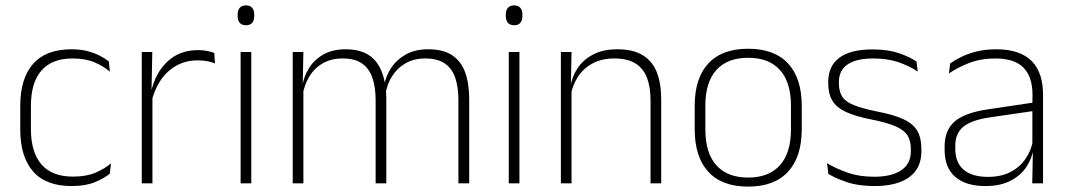

<svg xmlns="http://www.w3.org/2000/svg" viewBox="-20 -679 3950 711"><path d="M245 10Q150 10 102.5 -44.2Q55 -98.5 55 -199.5V-287.5Q55 -388.5 102.5 -442.5Q150 -496.5 245 -496.5Q278.5 -496.5 304.8 -489.5Q331 -482.5 350.5 -472.2Q370 -462 383 -451.5L387 -413.5Q363.5 -434 330 -448.2Q296.5 -462.5 248.5 -462.5Q172 -462.5 133.2 -417.5Q94.5 -372.5 94.5 -287V-200.5Q94.5 -116 133.2 -70.5Q172 -25 250 -25Q299.5 -25 333.5 -39.5Q367.5 -54 391 -74L386.5 -35.5Q366 -19 331.5 -4.5Q297 10 245 10Z M541.5 -305 528.5 -334 539 -337.5Q555.5 -409.5 600.5 -451.5Q645.5 -493.5 713.5 -493.5Q733 -493.5 748 -490.2Q763 -487 773.5 -483L776 -444Q763.5 -449.5 747 -452.5Q730.5 -455.5 711 -455.5Q651.5 -455.5 606.5 -417.5Q561.5 -379.5 541.5 -305ZM544.5 0H505V-486.5H544L541 -338L544.5 -334.5Z M910.5 0H871V-486.5H910.5ZM891 -585.5Q875.5 -585.5 867.8 -594.5Q860 -603.5 860 -620.5V-624.5Q860 -641 867.8 -650Q875.5 -659 891 -659Q906 -659 913.8 -650Q921.5 -641 921.5 -624.5V-620.5Q921.5 -603 913.8 -594.2Q906 -585.5 891 -585.5Z M1717.5 0H1677.5V-308.5Q1677.5 -356.5 1665.8 -391Q1654 -425.5 1627 -444Q1600 -462.5 1555 -462.5Q1513.5 -462.5 1482.5 -445Q1451.5 -427.5 1432.2 -397.2Q1413 -367 1407 -328.5L1395.5 -361.5H1402.5Q1408 -396.5 1428.5 -427.5Q1449 -458.5 1483.2 -477.5Q1517.5 -496.5 1566 -496.5Q1621 -496.5 1654.2 -474.5Q1687.5 -452.5 1702.5 -411.2Q1717.5 -370 1717.5 -312ZM1103.5 0H1064V-486.5H1103.5L1101 -362L1103.5 -360.5ZM1410.5 0H1371V-308Q1371 -356.5 1359 -391Q1347 -425.5 1320.5 -444Q1294 -462.5 1249 -462.5Q1206.5 -462.5 1175.2 -444.5Q1144 -426.5 1125.2 -395.2Q1106.5 -364 1100 -324L1088 -356H1099Q1104 -394 1123.8 -426Q1143.5 -458 1177.5 -477.2Q1211.5 -496.5 1260 -496.5Q1326.5 -496.5 1362.2 -462Q1398 -427.5 1407 -359.5Q1409 -348.5 1409.8 -337.5Q1410.5 -326.5 1410.5 -315Z M1903.5 0H1864V-486.5H1903.5ZM1884 -585.5Q1868.5 -585.5 1860.8 -594.5Q1853 -603.5 1853 -620.5V-624.5Q1853 -641 1860.8 -650Q1868.5 -659 1884 -659Q1899 -659 1906.8 -650Q1914.5 -641 1914.5 -624.5V-620.5Q1914.5 -603 1906.8 -594.2Q1899 -585.5 1884 -585.5Z M2428.5 0H2389V-308Q2389 -356 2376 -390.5Q2363 -425 2333.5 -443.8Q2304 -462.5 2254.5 -462.5Q2209 -462.5 2175 -444.5Q2141 -426.5 2120.5 -395.2Q2100 -364 2093 -324L2082 -356H2092Q2097.5 -394 2118.5 -426Q2139.5 -458 2176.5 -477.2Q2213.5 -496.5 2265.5 -496.5Q2325 -496.5 2360.8 -474.2Q2396.5 -452 2412.5 -410.8Q2428.5 -369.5 2428.5 -311.5ZM2096.5 0H2057V-486.5H2096.5L2094 -362.5L2096.5 -361Z M2750.5 12Q2653 12 2602.8 -43Q2552.5 -98 2552.5 -201V-286.5Q2552.5 -389.5 2603 -444Q2653.5 -498.5 2750.5 -498.5Q2847.5 -498.5 2898.2 -444Q2949 -389.5 2949 -286.5V-201Q2949 -98 2898.2 -43Q2847.5 12 2750.5 12ZM2750.5 -21.5Q2827.5 -21.5 2868.2 -67.2Q2909 -113 2909 -199.5V-288Q2909 -374 2868.5 -419.5Q2828 -465 2750.5 -465Q2673 -465 2632.5 -419.5Q2592 -374 2592 -288V-199.5Q2592 -113 2632.5 -67.2Q2673 -21.5 2750.5 -21.5Z M3218 10Q3159.5 10 3117 -4.2Q3074.5 -18.5 3047.5 -35L3042.5 -74.5Q3078.5 -53.5 3120.5 -39Q3162.5 -24.5 3217.5 -24.5Q3282 -24.5 3317.5 -48.5Q3353 -72.5 3353 -119V-127Q3353 -157 3341 -176.8Q3329 -196.5 3298 -210.5Q3267 -224.5 3209.5 -236Q3148 -248 3112.5 -264.5Q3077 -281 3062 -306.8Q3047 -332.5 3047 -371.5V-376Q3047 -434 3088 -465Q3129 -496 3211.5 -496Q3268 -496 3308.5 -482.2Q3349 -468.5 3374 -451L3378.5 -414Q3347 -435 3306.8 -448.8Q3266.5 -462.5 3213.5 -462.5Q3169.5 -462.5 3141.5 -452Q3113.5 -441.5 3100 -422.2Q3086.5 -403 3086.5 -376V-371.5Q3086.5 -340.5 3098.8 -321.2Q3111 -302 3141.8 -289.8Q3172.5 -277.5 3226 -266.5Q3289.5 -254.5 3325.8 -237.5Q3362 -220.5 3377 -194.2Q3392 -168 3392 -128.5V-118.5Q3392 -55.5 3346.8 -22.8Q3301.5 10 3218 10Z M3842.5 0H3802.5L3805 -125L3803 -131.5V-290L3803.5 -328Q3803.5 -394.5 3770 -428.5Q3736.5 -462.5 3665.5 -462.5Q3611.5 -462.5 3568.2 -445.5Q3525 -428.5 3494 -407L3498.5 -444Q3515 -456 3539.8 -468.2Q3564.5 -480.5 3597 -488.5Q3629.5 -496.5 3670 -496.5Q3715 -496.5 3747.8 -485Q3780.5 -473.5 3801.5 -451.8Q3822.5 -430 3832.5 -399Q3842.5 -368 3842.5 -328.5ZM3629 10Q3556.5 10 3517.2 -24.2Q3478 -58.5 3478 -124V-136.5Q3478 -197.5 3516 -229.8Q3554 -262 3641 -274.5L3812.5 -300L3814.5 -269L3646.5 -244.5Q3578 -234.5 3547.8 -210Q3517.5 -185.5 3517.5 -138.5V-128Q3517.5 -77 3548.5 -50.5Q3579.5 -24 3639 -24Q3687.5 -24 3722.2 -42.2Q3757 -60.5 3778.2 -91.8Q3799.5 -123 3806 -162L3816.5 -131H3807.5Q3802.5 -94 3781.5 -61.8Q3760.5 -29.5 3722.5 -9.8Q3684.5 10 3629 10Z"/></svg>

Font: Anek Malayalam Medium ExtraLight
Style: Regular
Weight: 250
Version: Version 1.003